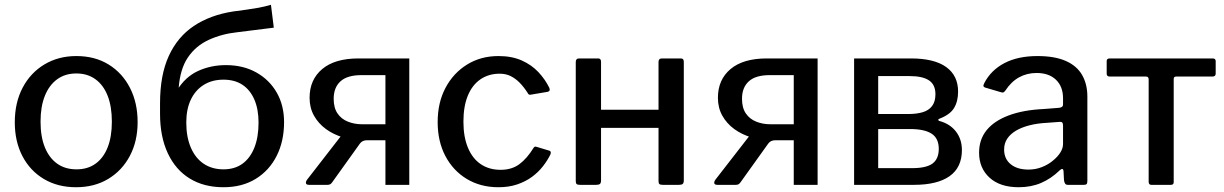

<svg xmlns="http://www.w3.org/2000/svg" viewBox="-20 -775 5132 805"><path d="M299 10Q222 10 164 -24.5Q106 -59 74 -120.5Q42 -182 42 -262Q42 -345 75 -407.5Q108 -470 166.5 -505Q225 -540 300 -540Q378 -540 435.5 -504.5Q493 -469 525 -406.5Q557 -344 557 -263Q557 -183 524.5 -121.5Q492 -60 434 -25Q376 10 299 10ZM301 -65Q348 -65 381 -89Q414 -113 431.5 -157.5Q449 -202 449 -265Q449 -328 431.5 -373Q414 -418 380.5 -442.5Q347 -467 300 -467Q253 -467 219.5 -442.5Q186 -418 168 -373Q150 -328 150 -265Q150 -202 168 -157.5Q186 -113 219.5 -89Q253 -65 301 -65Z M917 10Q835 10 775.5 -26.5Q716 -63 683.5 -132.5Q651 -202 651 -298L683 -391L722 -396Q757 -453 810.5 -477.5Q864 -502 927 -502Q1000 -502 1055 -471Q1110 -440 1140.5 -386.5Q1171 -333 1171 -263Q1171 -183 1140 -121.5Q1109 -60 1052 -25Q995 10 917 10ZM917 -65Q964 -65 996.5 -88.5Q1029 -112 1046.5 -156Q1064 -200 1064 -261Q1064 -317 1046.5 -357.5Q1029 -398 996.5 -419.5Q964 -441 917 -441Q869 -441 834 -419Q799 -397 780 -357Q761 -317 761 -261Q761 -201 780 -156.5Q799 -112 834 -88.5Q869 -65 917 -65ZM651 -298V-342Q651 -460 687.5 -540Q724 -620 792.5 -666Q861 -712 958 -727Q988 -731 1013.5 -734.5Q1039 -738 1064 -742.5Q1089 -747 1116 -755L1128 -659Q1082 -653 1048 -649Q1014 -645 976 -640Q910 -633 855.5 -608Q801 -583 768 -534.5Q735 -486 729 -405L726 -335Z M1596 0V-187H1505Q1459 -187 1418.5 -199Q1378 -211 1346.5 -234Q1315 -257 1296.5 -290Q1278 -323 1278 -365Q1278 -441 1331 -485.5Q1384 -530 1483 -530H1696V0ZM1276 0Q1265 0 1263 -6Q1261 -12 1267 -21L1423 -222L1519 -187Q1499 -187 1489 -173L1373 -11Q1369 -5 1364.5 -2.5Q1360 0 1353 0ZM1498 -254H1596V-460H1495Q1436 -460 1407.5 -434Q1379 -408 1379 -361Q1379 -323 1395 -299.5Q1411 -276 1438.5 -265Q1466 -254 1498 -254Z M2070 -540Q2126 -540 2167.5 -521.5Q2209 -503 2237.5 -472.5Q2266 -442 2283 -407Q2289 -393 2276 -390L2205 -378Q2196 -376 2192 -386Q2175 -412 2158 -429Q2141 -446 2121 -456Q2101 -466 2075 -466Q2029 -466 1994.5 -442.5Q1960 -419 1941.5 -374Q1923 -329 1923 -265Q1923 -201 1942 -155.5Q1961 -110 1996 -86.5Q2031 -63 2079 -63Q2126 -63 2158 -87Q2190 -111 2217 -155Q2220 -159 2222.5 -160Q2225 -161 2231 -159L2284 -143Q2292 -140 2288 -128Q2276 -103 2256.5 -78Q2237 -53 2210.5 -33.5Q2184 -14 2149 -2Q2114 10 2070 10Q1995 10 1937.5 -24.5Q1880 -59 1847.5 -120.5Q1815 -182 1815 -263Q1815 -345 1848 -407Q1881 -469 1938.5 -504.5Q1996 -540 2070 -540Z M2500 -516V-19Q2500 -8 2495.5 -4Q2491 0 2480 0H2412Q2401 0 2397.5 -3.5Q2394 -7 2394 -16V-515Q2394 -530 2408 -530H2488Q2500 -530 2500 -516ZM2847 -516V-19Q2847 -8 2842.5 -4Q2838 0 2827 0H2759Q2748 0 2744.5 -3.5Q2741 -7 2741 -16V-515Q2741 -530 2755 -530H2835Q2847 -530 2847 -516ZM2432 -239Q2418 -239 2418 -251V-304Q2418 -315 2431 -315H2794Q2807 -315 2807 -304V-251Q2807 -239 2793 -239Z M3308 0V-187H3217Q3171 -187 3130.5 -199Q3090 -211 3058.5 -234Q3027 -257 3008.5 -290Q2990 -323 2990 -365Q2990 -441 3043 -485.5Q3096 -530 3195 -530H3408V0ZM2988 0Q2977 0 2975 -6Q2973 -12 2979 -21L3135 -222L3231 -187Q3211 -187 3201 -173L3085 -11Q3081 -5 3076.5 -2.5Q3072 0 3065 0ZM3210 -254H3308V-460H3207Q3148 -460 3119.5 -434Q3091 -408 3091 -361Q3091 -323 3107 -299.5Q3123 -276 3150.5 -265Q3178 -254 3210 -254Z M3561 0V-530H3799Q3897 -530 3947 -494Q3997 -458 3997 -391Q3997 -350 3980 -322Q3963 -294 3918 -277Q3914 -276 3914 -272.5Q3914 -269 3918 -268Q3963 -256 3988 -223.5Q4013 -191 4013 -146Q4013 -73 3961.5 -36.5Q3910 0 3812 0ZM3804 -70Q3864 -70 3890 -89.5Q3916 -109 3916 -151Q3916 -195 3886 -214.5Q3856 -234 3795 -234H3662V-70ZM3790 -297Q3823 -297 3848.5 -304.5Q3874 -312 3888 -330.5Q3902 -349 3902 -380Q3902 -420 3875 -438Q3848 -456 3794 -456H3662V-297Z M4422 -60Q4387 -26 4345 -8Q4303 10 4251 10Q4173 10 4129 -30Q4085 -70 4085 -135Q4085 -190 4116.5 -229Q4148 -268 4209 -291Q4270 -314 4357 -318L4421 -323Q4428 -324 4432.5 -327Q4437 -330 4437 -338V-363Q4437 -412 4407.5 -440.5Q4378 -469 4326 -469Q4286 -469 4253 -451Q4220 -433 4195 -395Q4191 -390 4188 -388Q4185 -386 4178 -388L4110 -408Q4105 -410 4103.5 -413.5Q4102 -417 4107 -427Q4135 -481 4191.5 -510.5Q4248 -540 4330 -540Q4402 -540 4448.5 -519.5Q4495 -499 4517 -460.5Q4539 -422 4539 -370V-17Q4539 -7 4536 -3.5Q4533 0 4524 0H4457Q4449 0 4445.5 -5.5Q4442 -11 4441 -20L4439 -58Q4437 -74 4422 -60ZM4437 -249Q4437 -266 4423 -264L4369 -260Q4329 -258 4296 -249.5Q4263 -241 4239.5 -227Q4216 -213 4203 -193.5Q4190 -174 4190 -148Q4190 -109 4217.5 -86.5Q4245 -64 4292 -64Q4322 -64 4348.5 -74.5Q4375 -85 4394 -101Q4415 -118 4426 -136Q4437 -154 4437 -171V-249Z M5063 -454H4911Q4901 -454 4901 -444V-11Q4901 0 4889 0H4807Q4796 0 4796 -13V-442Q4796 -454 4785 -454H4633Q4620 -454 4620 -466V-519Q4620 -530 4633 -530H5064Q5077 -530 5077 -519V-466Q5077 -454 5063 -454Z"/></svg>

Font: Libre Franklin Medium
Style: Regular
Weight: 500
Designer: Pablo Impallari, Rodrigo Fuenzalida, Nhung Nguyen
Foundry: Impallari Type
Version: Version 3.000